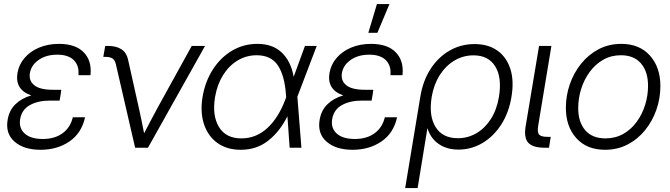

<svg xmlns="http://www.w3.org/2000/svg" viewBox="-20 -748 3393 972"><path d="M185.5 10.3Q101.6 10.3 54.2 -30.5Q6.8 -71.3 18.6 -141.1Q26.4 -189 57.6 -219.7Q88.9 -250.5 138.2 -265.1Q54.7 -293.9 68.4 -377.9Q75.7 -421.4 104.5 -454.8Q133.3 -488.3 178.2 -507.1Q223.1 -525.9 278.8 -525.9Q362.8 -525.9 404.3 -482.7Q445.8 -439.5 438 -367.2H377Q381.8 -415 354 -443.1Q326.2 -471.2 270 -471.2Q213.9 -471.2 176 -444.8Q138.2 -418.5 131.3 -377.9Q125 -339.8 153.3 -316.7Q181.6 -293.5 247.6 -293.5H290.5L288.1 -278.8H288.6L281.7 -238.8H233.4Q172.9 -238.8 131.6 -216.1Q90.3 -193.4 82 -145Q74.7 -99.1 105.2 -71.8Q135.7 -44.4 196.3 -44.4Q257.3 -44.4 296.9 -73.5Q336.4 -102.5 348.6 -154.3H410.6Q393.1 -73.7 331.3 -31.7Q269.5 10.3 185.5 10.3Z M664.1 0 566.4 -423.8Q561.5 -443.8 549.6 -451.9Q537.6 -460 514.6 -460H502.9L512.7 -515.6H524.9Q612.8 -515.6 627.9 -447.8L683.1 -200.7Q690.4 -168.5 696.8 -136.7Q703.1 -105 709.5 -73.2Q726.1 -105 742.9 -137Q759.8 -168.9 776.9 -200.7L950.7 -515.6H1018.1L729 0Z M1198.7 10.3Q1128.9 10.3 1081.1 -23.9Q1033.2 -58.1 1012.9 -118.7Q992.7 -179.2 1005.4 -257.3Q1018.6 -335.4 1057.6 -396.2Q1096.7 -457 1154.8 -491.5Q1212.9 -525.9 1282.7 -525.9Q1360.4 -525.9 1406.5 -481.9Q1452.6 -438 1466.8 -359.4L1523.9 -515.6H1583.5L1485.4 -258.3L1505.9 0H1446.3L1435.1 -159.2Q1396.5 -82 1337.9 -35.9Q1279.3 10.3 1198.7 10.3ZM1428.7 -255.9 1427.7 -268.6Q1420.9 -366.2 1386.5 -417.2Q1352.1 -468.3 1279.3 -468.3Q1227.1 -468.3 1183.1 -441.9Q1139.2 -415.5 1109.4 -367.9Q1079.6 -320.3 1068.8 -257.3Q1053.2 -163.1 1088.4 -105.2Q1123.5 -47.4 1202.1 -47.4Q1276.4 -47.4 1333.3 -99.6Q1390.1 -151.9 1424.8 -245.1Z M1765.1 10.3Q1681.2 10.3 1633.8 -30.5Q1586.4 -71.3 1598.1 -141.1Q1606 -189 1637.2 -219.7Q1668.5 -250.5 1717.8 -265.1Q1634.3 -293.9 1647.9 -377.9Q1655.3 -421.4 1684.1 -454.8Q1712.9 -488.3 1757.8 -507.1Q1802.7 -525.9 1858.4 -525.9Q1942.4 -525.9 1983.9 -482.7Q2025.4 -439.5 2017.6 -367.2H1956.5Q1961.4 -415 1933.6 -443.1Q1905.8 -471.2 1849.6 -471.2Q1793.5 -471.2 1755.6 -444.8Q1717.8 -418.5 1710.9 -377.9Q1704.6 -339.8 1732.9 -316.7Q1761.2 -293.5 1827.1 -293.5H1870.1L1867.7 -278.8H1868.2L1861.3 -238.8H1813Q1752.4 -238.8 1711.2 -216.1Q1669.9 -193.4 1661.6 -145Q1654.3 -99.1 1684.8 -71.8Q1715.3 -44.4 1775.9 -44.4Q1836.9 -44.4 1876.5 -73.5Q1916 -102.5 1928.2 -154.3H1990.2Q1972.7 -73.7 1910.9 -31.7Q1849.1 10.3 1765.1 10.3ZM1844.7 -582 1888.2 -727.5H1951.7L1890.6 -582Z M2031.2 204.1 2107.9 -258.3Q2121.1 -339.4 2159.9 -399.2Q2198.7 -459 2256.1 -491.9Q2313.5 -524.9 2382.3 -524.9Q2451.7 -524.9 2498 -491.9Q2544.4 -459 2563.7 -398.9Q2583 -338.9 2569.3 -257.8Q2556.2 -177.7 2517.6 -117.7Q2479 -57.6 2422.9 -24.2Q2366.7 9.3 2300.8 9.3Q2241.2 9.3 2200.4 -19.5Q2159.7 -48.3 2144.5 -97.7H2143.6L2094.2 204.1ZM2297.9 -48.3Q2348.6 -48.3 2392.1 -73.7Q2435.5 -99.1 2465.3 -146Q2495.1 -192.9 2505.9 -257.8Q2522 -355.5 2487.3 -411.6Q2452.6 -467.8 2377 -467.8Q2325.2 -467.8 2281 -441.7Q2236.8 -415.5 2206.5 -368.2Q2176.3 -320.8 2165.5 -257.8Q2149.9 -161.6 2185.1 -105Q2220.2 -48.3 2297.9 -48.3Z M2739.7 0Q2677.7 0 2654.8 -24.9Q2631.8 -49.8 2640.6 -106L2709 -515.6H2771.5L2704.6 -111.8Q2699.2 -78.6 2709.2 -66.9Q2719.2 -55.2 2751.5 -55.2H2768.1L2759.3 0Z M3043 10.3Q2950.7 10.3 2897.7 -48.6Q2844.7 -107.4 2844.7 -202.1Q2844.7 -263.7 2864.7 -321.5Q2884.8 -379.4 2921.9 -425.5Q2959 -471.7 3010.5 -498.8Q3062 -525.9 3125 -525.9Q3217.3 -525.9 3270.3 -466.8Q3323.2 -407.7 3323.2 -312.5Q3323.2 -250.5 3303.2 -192.9Q3283.2 -135.3 3246.1 -89.4Q3209 -43.5 3157.5 -16.6Q3106 10.3 3043 10.3ZM3044.9 -47.4Q3095.2 -47.4 3135.3 -70.1Q3175.3 -92.8 3203.4 -131.3Q3231.4 -169.9 3246.1 -217.3Q3260.7 -264.6 3260.7 -313.5Q3260.7 -385.3 3225.1 -426.8Q3189.5 -468.3 3123.5 -468.3Q3073.7 -468.3 3033.9 -445.6Q2994.1 -422.9 2965.8 -384.5Q2937.5 -346.2 2922.4 -298.6Q2907.2 -251 2907.2 -200.7Q2907.2 -129.9 2942.9 -88.6Q2978.5 -47.4 3044.9 -47.4Z"/></svg>

Font: Inter Display Light
Style: Italic
Weight: 300
Italic angle: -9.39999°
Designer: Rasmus Andersson
Foundry: rsms
Version: Version 4.000;git-a52131595